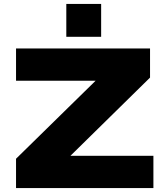

<svg xmlns="http://www.w3.org/2000/svg" viewBox="-20 -950 827 970"><path d="M61 0V-148L519 -597L525 -542H61V-705H738V-558L280 -108L274 -163H755V0ZM315 -764V-930H491V-764Z"/></svg>

Font: Nunito Sans 10pt Expanded Black
Style: Regular
Weight: 900
Width: 7
Designer: Vernon Adams
Foundry: Vernon Adams
Version: Version 3.101;gftools[0.9.27]